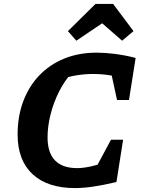

<svg xmlns="http://www.w3.org/2000/svg" viewBox="-20 -950 720 981"><path d="M364 11Q223 11 146.5 -60Q70 -131 70 -263Q70 -356 99 -433Q128 -510 181.5 -565.5Q235 -621 309 -651Q383 -681 475 -681Q516 -681 567.5 -674.5Q619 -668 673 -654L623 -546Q581 -559 540.5 -565.5Q500 -572 453 -572Q413 -572 369.5 -565Q326 -558 277 -539L348 -579Q310 -538 282 -482.5Q254 -427 238.5 -366Q223 -305 223 -248Q223 -170 261 -130.5Q299 -91 374 -91Q406 -91 448 -100.5Q490 -110 542 -128L575 -20Q507 -4 456 3.5Q405 11 364 11ZM430 -18 547 -236H609L575 -20ZM578 -439 531 -656 673 -654 639 -439ZM558 -930 662 -791 604 -742 502 -831 370 -742 327 -791 468 -930Z"/></svg>

Font: Piazzolla Thin ExtraBold
Style: Italic
Weight: 800
Italic angle: -11.3°
Version: Version 2.005